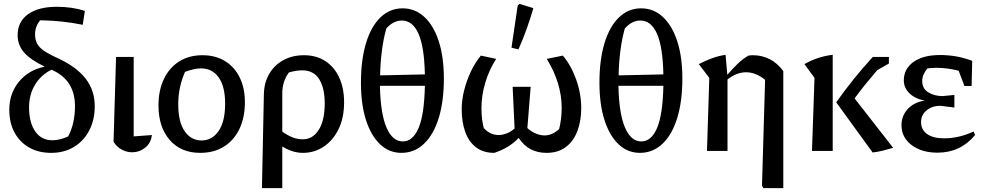

<svg xmlns="http://www.w3.org/2000/svg" viewBox="-20 -779 5084 991"><path d="M244 10Q179 10 130.5 -17.5Q82 -45 55 -95Q28 -145 28 -213Q28 -297 78 -357.5Q128 -418 211 -435Q136 -471 103.5 -509Q71 -547 71 -597Q71 -667 124.5 -705.5Q178 -744 274 -744Q351 -744 418 -723L407 -651Q352 -662 301 -667.5Q250 -673 201 -674Q194 -674 187 -674Q161 -642 161 -602Q161 -574 171.5 -554Q182 -534 207.5 -516.5Q233 -499 280 -478Q376 -433 422.5 -372.5Q469 -312 469 -231Q469 -160 440.5 -105.5Q412 -51 361.5 -20.5Q311 10 244 10ZM130 -225Q130 -146 162 -100.5Q194 -55 250 -55Q289 -55 332 -75Q367 -142 367 -231Q367 -367 246 -419Q192 -393 161 -342Q130 -291 130 -225Z M566 -47 579 -485H670V-75L764 -82Q759 -40 729 -16.5Q699 7 662 7Q635 7 609 -6.5Q583 -20 566 -47Z M1013 10Q914 10 856 -56.5Q798 -123 798 -235Q798 -313 826 -371.5Q854 -430 905 -462Q956 -494 1025 -494Q1092 -494 1141 -464Q1190 -434 1217 -379.5Q1244 -325 1244 -251Q1244 -172 1215.5 -113Q1187 -54 1135.5 -22Q1084 10 1013 10ZM1020 -54Q1075 -54 1108.5 -103Q1142 -152 1142 -244Q1142 -332 1109 -379Q1076 -426 1017 -426Q983 -426 935 -408Q918 -369 909 -328Q900 -287 900 -240Q900 -150 933 -102Q966 -54 1020 -54Z M1332 192 1342 -292Q1343 -352 1369.5 -397.5Q1396 -443 1442.5 -468.5Q1489 -494 1549 -494Q1613 -494 1659.5 -463.5Q1706 -433 1731 -378.5Q1756 -324 1756 -251Q1756 -170 1727 -111.5Q1698 -53 1650 -21.5Q1602 10 1544 10Q1514 10 1486.5 0.5Q1459 -9 1437 -23V192ZM1437 -298V-100Q1461 -82 1487.5 -71Q1514 -60 1543 -60Q1594 -60 1625 -108.5Q1656 -157 1656 -245Q1656 -326 1627 -371Q1598 -416 1540 -416Q1510 -416 1471 -405Q1437 -358 1437 -298Z M2052 10Q1988 10 1941 -35Q1894 -80 1868.5 -161Q1843 -242 1843 -352Q1843 -470 1869 -556Q1895 -642 1943.5 -689Q1992 -736 2058 -736Q2123 -736 2171 -691Q2219 -646 2245 -565Q2271 -484 2271 -373Q2271 -256 2244.5 -170Q2218 -84 2168.5 -37Q2119 10 2052 10ZM1974 -632Q1959 -579 1951 -516Q1943 -453 1942 -390L2173 -395Q2170 -537 2140 -605Q2110 -673 2054 -673Q2010 -673 1974 -632ZM2059 -49Q2111 -49 2140.5 -118.5Q2170 -188 2173 -336H1941Q1944 -192 1975 -120.5Q2006 -49 2059 -49Z M2531 10Q2474 10 2436.5 -19Q2399 -48 2381 -99Q2363 -150 2363 -215Q2363 -262 2375.5 -312Q2388 -362 2410 -409Q2432 -456 2462 -492L2541 -475Q2504 -418 2484.5 -351.5Q2465 -285 2465 -222Q2465 -186 2468.5 -161.5Q2472 -137 2477 -118Q2510 -82 2554 -82Q2574 -82 2596.5 -91Q2619 -100 2636 -116L2626 -331H2719L2702 -118Q2724 -98 2747.5 -89Q2771 -80 2791 -80Q2830 -80 2866 -113Q2872 -137 2875.5 -164Q2879 -191 2879 -225Q2879 -286 2859.5 -350Q2840 -414 2802 -475L2885 -492Q2927 -443 2953.5 -369.5Q2980 -296 2980 -221Q2980 -156 2960.5 -103.5Q2941 -51 2901 -20.5Q2861 10 2801 10Q2755 10 2719.5 -8.5Q2684 -27 2657 -67Q2608 -15 2531 10ZM2656 -524 2620 -533 2652 -750 2661 -759 2733 -737Q2717 -682 2698 -629Q2679 -576 2656 -524Z M3283 10Q3219 10 3172 -35Q3125 -80 3099.5 -161Q3074 -242 3074 -352Q3074 -470 3100 -556Q3126 -642 3174.5 -689Q3223 -736 3289 -736Q3354 -736 3402 -691Q3450 -646 3476 -565Q3502 -484 3502 -373Q3502 -256 3475.5 -170Q3449 -84 3399.5 -37Q3350 10 3283 10ZM3205 -632Q3190 -579 3182 -516Q3174 -453 3173 -390L3404 -395Q3401 -537 3371 -605Q3341 -673 3285 -673Q3241 -673 3205 -632ZM3290 -49Q3342 -49 3371.5 -118.5Q3401 -188 3404 -336H3172Q3175 -192 3206 -120.5Q3237 -49 3290 -49Z M3629 0 3641 -377 3587 -448Q3621 -466 3655.5 -478.5Q3690 -491 3725 -496L3734 -393Q3758 -421 3785 -447.5Q3812 -474 3843 -492Q3854 -494 3866 -494Q3912 -494 3952 -474Q3992 -454 4023 -412V192H3920L3913 180L3929 -367Q3881 -406 3831 -406Q3782 -406 3735 -369V0Z M4171 0 4184 -377 4132 -448Q4165 -467 4202.5 -479.5Q4240 -492 4278 -496V0ZM4484 8 4296 -251Q4338 -310 4385.5 -369.5Q4433 -429 4485 -485H4568V-451L4508 -417Q4478 -382 4448.5 -346Q4419 -310 4391 -271L4590 -16Q4562 -8 4536.5 -1.5Q4511 5 4484 8Z M4819 9Q4737 9 4685 -30.5Q4633 -70 4633 -133Q4633 -181 4665 -216Q4697 -251 4753 -260Q4705 -268 4675 -296.5Q4645 -325 4645 -364Q4645 -423 4694.5 -459Q4744 -495 4832 -495Q4872 -495 4912 -488.5Q4952 -482 4998 -465L4995 -335H4958L4928 -414Q4869 -429 4813 -429Q4790 -429 4767 -426Q4740 -394 4740 -361Q4740 -321 4772 -302Q4804 -283 4845 -283L4906 -289V-224L4833 -233Q4792 -233 4763 -209.5Q4734 -186 4734 -149Q4734 -109 4765.5 -87Q4797 -65 4853 -65Q4888 -65 4925.5 -73Q4963 -81 5005 -100L5013 -82Q4937 9 4819 9Z"/></svg>

Font: Piazzolla Medium
Style: Regular
Weight: 500
Designer: Juan Pablo del Peral
Foundry: Huerta Tipografica
Version: Version 1.330